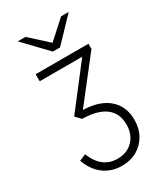

<svg xmlns="http://www.w3.org/2000/svg" viewBox="-229 -827 979 1134"><g transform="rotate(-30 261.0 -259.5)"><path d="M256.5 213Q186 213 133.8 174.2Q81.5 135.5 55.5 63L100 44.5Q124 105 162.5 134.2Q201 163.5 255.5 163.5Q319.5 163.5 359.8 122Q400 80.5 400 14.5Q400 -63 347 -103.2Q294 -143.5 189.5 -145.5L155.5 -180.5L373.5 -463H83.5V-511H443.5V-475.5L219.5 -188.5Q330.5 -186 392.5 -132.5Q454.5 -79 454.5 14Q454.5 72 429.2 117Q404 162 359.2 187.5Q314.5 213 256.5 213ZM238.5 -576 89 -732H141.5L263 -622L384.5 -732H436.5L287.5 -576Z"/></g></svg>

Font: Overpass ExtraLight
Style: Regular
Weight: 250
Designer: Delve Withrington, Dave Bailey, Thomas Jockin
Foundry: Delve Fonts LLC
Version: Version 4.000